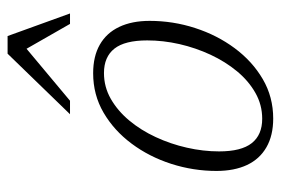

<svg xmlns="http://www.w3.org/2000/svg" viewBox="-137 -593 740 506"><g transform="rotate(-90 233.0 -340.0)"><path d="M293 -464.5Q337.5 -464.5 368.2 -447Q399 -429.5 415 -396Q431 -362.5 431 -315.5Q431 -254 412.2 -196Q393.5 -138 359 -91.5Q324.5 -45 277.5 -17.5Q230.5 10 173.5 10Q129 10 98 -7.8Q67 -25.5 51.2 -59Q35.5 -92.5 35.5 -139.5Q35.5 -200.5 54.2 -258.8Q73 -317 107.5 -363.2Q142 -409.5 189 -437Q236 -464.5 293 -464.5ZM173 -19Q209.5 -19 241 -36.8Q272.5 -54.5 298 -85.2Q323.5 -116 341.8 -155.2Q360 -194.5 369.8 -237.2Q379.5 -280 379.5 -322Q379.5 -381 357.8 -408.5Q336 -436 293.5 -436Q257 -436 225.5 -418Q194 -400 168.5 -369.5Q143 -339 124.8 -299.8Q106.5 -260.5 96.8 -217.5Q87 -174.5 87 -132.5Q87 -74 108.8 -46.5Q130.5 -19 173 -19ZM185 -525.5 344.5 -690H391L450.5 -525.5H423L351.5 -650.5H370L220.5 -525.5Z"/></g></svg>

Font: Newsreader Light
Style: Italic
Weight: 300
Italic angle: -17°
Designer: Hugues Gentile
Foundry: Production Type
Version: Version 1.003